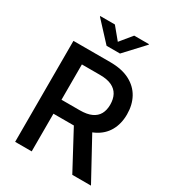

<svg xmlns="http://www.w3.org/2000/svg" viewBox="-220 -1072 1090 1198"><g transform="rotate(30 325.0 -472.5)"><path d="M77.6 0V-727.5H342.8Q426.8 -727.5 483.2 -698.2Q539.6 -668.9 568.1 -617.2Q596.7 -565.4 596.7 -497.1Q596.7 -429.2 567.9 -378.4Q539.1 -327.6 482.4 -299.6Q425.8 -271.5 341.3 -271.5H146.5V-372.1H328.1Q379.9 -372.1 412.4 -387Q444.8 -401.9 460.2 -429.7Q475.6 -457.5 475.6 -497.1Q475.6 -537.6 460.2 -566.4Q444.8 -595.2 412.4 -610.8Q379.9 -626.5 327.1 -626.5H196.8V0ZM489.3 0 313 -329.1H444.3L624 0ZM250.5 -945.3 320.3 -860.8 389.6 -945.3H496.1V-941.4L368.7 -804.2H272L145 -941.4V-945.3Z"/></g></svg>

Font: Inter
Style: 540
Weight: 540
Designer: Rasmus Andersson
Foundry: rsms
Version: Version 4.001;git-66647c0bb